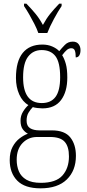

<svg xmlns="http://www.w3.org/2000/svg" viewBox="-20 -786 474 1047"><path d="M201 241Q115 241 74 199Q33 157 33 87Q33 44 48.5 15Q64 -14 87 -31.5Q110 -49 132 -57Q116 -65 104 -81.5Q92 -98 92 -128Q92 -155 105.5 -177Q119 -199 135 -213Q103 -231 85 -271Q67 -311 67 -361Q67 -452 104 -497.5Q141 -543 211 -543Q241 -543 265 -532.5Q289 -522 303 -507Q316 -523 333.5 -541Q351 -559 377 -559Q398 -559 408.5 -545.5Q419 -532 419 -513Q419 -495 412.5 -484Q406 -473 393 -473Q393 -498 388 -510.5Q383 -523 369 -523Q356 -523 345 -514Q334 -505 319 -485Q331 -466 339 -437.5Q347 -409 347 -363Q347 -286 313 -240.5Q279 -195 211 -195Q200 -195 183.5 -197Q167 -199 159 -202Q146 -189 135.5 -171.5Q125 -154 125 -128Q125 -99 144 -87Q163 -75 196 -75H263Q333 -75 363.5 -36.5Q394 2 394 64Q394 144 344.5 192.5Q295 241 201 241ZM208 -224Q258 -224 283 -258Q308 -292 308 -365Q308 -446 282.5 -479.5Q257 -513 207 -513Q161 -513 133.5 -477.5Q106 -442 106 -364Q106 -224 208 -224ZM203 211Q285 211 320.5 171Q356 131 356 67Q356 13 332.5 -13Q309 -39 253 -39H182Q135 -39 103 -6Q71 27 71 85Q71 120 83 148.5Q95 177 124 194Q153 211 203 211ZM189 -606Q181 -629 167.5 -655.5Q154 -682 139 -708Q124 -734 111 -753V-766H124Q153 -736 174 -710.5Q195 -685 214 -650Q233 -685 253.5 -710.5Q274 -736 303 -766H316V-753Q297 -725 274 -682.5Q251 -640 238 -606Z"/></svg>

Font: Noto Serif Condensed ExtraLight
Style: Regular
Weight: 200
Width: 3
Designer: Monotype Design Team
Foundry: Monotype Imaging Inc.
Version: Version 2.013; ttfautohint (v1.8.4.7-5d5b)